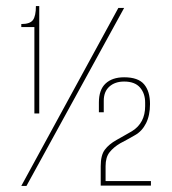

<svg xmlns="http://www.w3.org/2000/svg" viewBox="-20 -611 566 631"><path d="M93 -238V-522H50V-532Q79 -532 88.5 -545.5Q98 -559 98 -591H109V-238ZM311 -1V-65Q311 -101 324.5 -119Q338 -137 363 -151Q368 -154 386 -164Q404 -174 414 -180Q457 -207 457 -262V-274Q457 -304 440 -323.5Q423 -343 388 -343Q358 -343 339.5 -326.5Q321 -310 321 -280V-242H305V-274Q305 -316 327 -336.5Q349 -357 388 -357Q434 -357 453.5 -334Q473 -311 473 -269Q473 -232 460 -206Q447 -180 424 -167Q414 -161 396.5 -151.5Q379 -142 375 -140Q353 -127 340 -110.5Q327 -94 327 -65V-16H476V-1ZM50 0 369 -585H388L67 0Z"/></svg>

Font: Alumni Sans Pinstripe
Style: Regular
Weight: 400
Designer: Robert E. Leuschke
Foundry: Robert E. Leuschke
Version: Version 1.010; ttfautohint (v1.8.4.7-5d5b)